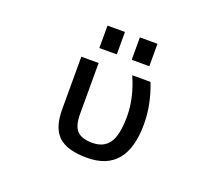

<svg xmlns="http://www.w3.org/2000/svg" viewBox="-124 -915 1248 1100"><g transform="rotate(20 500.0 -365.0)"><path d="M354.5 -604.5V-741.2H460.9V-604.5ZM551.8 -604.5V-741.2H659.2V-604.5ZM744.1 -281.2Q744.1 10.7 502 10.7Q380.9 10.7 327.6 -39.1Q274.4 -88.9 274.4 -201.2V-522.5H379.9V-210.9Q379.9 -139.6 408.2 -109.9Q436.5 -80.1 502 -80.1Q570.3 -80.1 604 -127.9Q637.7 -175.8 637.7 -292Q637.7 -402.3 585 -522.5H696.3Q744.1 -401.4 744.1 -281.2Z"/></g></svg>

Font: GenEi Gothic M SemiBold
Style: Regular
Weight: 500
Designer: o_tamon (Modified); [Source Han Sans]
Ryoko NISHIZUKA  (kana & ideographs); Paul D. Hunt (Latin, Greek & Cyrillic); Wenl
Version: Version 1.1a;Original Version 1.004